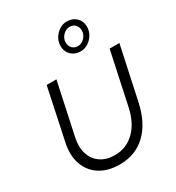

<svg xmlns="http://www.w3.org/2000/svg" viewBox="-232 -1143 1188 1294"><g transform="rotate(-30 361.5 -496.0)"><path d="M318 11Q226 11 164 -29Q102 -69 77.5 -140Q53 -211 73 -303L157 -700H233L147 -299Q132 -229 149 -175Q166 -121 210.5 -90.5Q255 -60 321 -60Q410 -60 473.5 -122Q537 -184 560 -293L647 -700H723L635 -290Q604 -145 522 -67Q440 11 318 11ZM470 -781Q426 -781 397.5 -808.5Q369 -836 369 -879Q369 -912 385.5 -940Q402 -968 429 -985.5Q456 -1003 487 -1003Q532 -1003 560.5 -975.5Q589 -948 589 -905Q589 -872 572.5 -844Q556 -816 529 -798.5Q502 -781 470 -781ZM470 -821Q501 -821 523.5 -845Q546 -869 546 -901Q546 -927 529.5 -944.5Q513 -962 487 -962Q457 -962 434 -938.5Q411 -915 411 -882Q411 -856 428 -838.5Q445 -821 470 -821Z"/></g></svg>

Font: Red Hat Display
Style: Italic
Weight: 400
Italic angle: -12°
Designer: Pentagram, MCKL
Foundry: Pentagram, MCKL
Version: Version 1.023; ttfautohint (v1.8.3)